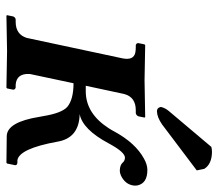

<svg xmlns="http://www.w3.org/2000/svg" viewBox="-61 -618 680 598"><g transform="rotate(90 279.0 -319.0)"><path d="M437.5 -637.2Q444.3 -639.2 453.6 -639.2Q491.2 -638.7 505.9 -615.2L510.7 -591.8L367.7 -483.9Q345.2 -468.3 326.7 -467.8Q316.4 -467.8 313.5 -478Q313 -480.5 313.5 -481.9Q316.9 -494.6 326.7 -505.9ZM100.1 -71.8 161.6 -359.9Q168.9 -395 144 -400.4Q136.7 -401.9 127.4 -401.9H120.6Q113.8 -403.8 114.3 -410.2L118.2 -429.2L120.6 -431.2Q121.6 -431.2 230 -429.2L344.7 -431.2L346.2 -429.2L342.3 -410.2Q339.4 -403.3 332.5 -401.9H323.2Q282.7 -401.9 272.9 -366.2Q272 -362.8 271.5 -359.9L247.1 -246.1H264.2Q333 -246.1 378.9 -316.9Q385.3 -326.7 390.6 -336.9Q425.8 -400.9 473.6 -427.2Q492.7 -438 509.3 -438Q549.8 -438 557.1 -408.7Q559.1 -399.9 557.1 -391.1Q552.2 -367.7 526.4 -355.5Q518.1 -352.1 511.7 -352.1Q494.1 -352.5 486.8 -360.8Q481.4 -367.7 471.2 -368.2Q454.6 -368.2 429.7 -323.2Q427.7 -319.8 426.8 -317.9Q383.3 -236.3 335.4 -227.1Q410.2 -225.6 421.4 -157.2Q442.9 -39.1 479 -33.2H485.8Q494.1 -33.2 494.6 -26.4Q494.6 -24.9 494.1 -23.9L489.3 -1L486.8 1L403.8 0Q359.9 -1 343.8 -102.5Q343.3 -106.9 341.8 -112.8Q332.5 -170.9 313 -188.5Q289.6 -208 239.3 -208L210.4 -71.8Q208 -30.3 244.1 -27.8H252.9Q259.3 -25.9 259.3 -20L255.4 -1L252.9 1Q252 1 139.2 -1L28.8 1L27.3 -1L31.2 -20Q34.2 -27.3 41 -27.8H47.9Q87.4 -27.8 98.1 -62.5Q99.1 -67.4 100.1 -71.8Z"/></g></svg>

Font: Linux Libertine Slanted O
Style: Bold Slanted
Weight: 700
Designer: Philipp H. Poll
Foundry: Philipp H. Poll
Version: Version 5.0.0